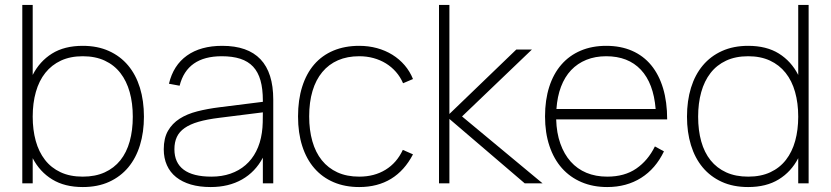

<svg xmlns="http://www.w3.org/2000/svg" viewBox="-20 -740 3354 775"><path d="M70 -720H112V-437.5Q140 -492.5 190 -523.8Q240 -555 314 -555Q373.5 -555 419.5 -534.2Q465.5 -513.5 497 -476Q528.5 -438.5 544.8 -385.8Q561 -333 561 -269Q561 -206.5 545 -154.2Q529 -102 497.8 -64.5Q466.5 -27 420.5 -6Q374.5 15 314 15Q241 15 190.8 -15.8Q140.5 -46.5 112 -101.5V0H70ZM314 -513Q264 -513 226.2 -495.5Q188.5 -478 163 -446Q137.5 -414 124.8 -369Q112 -324 112 -269Q112 -216 124.2 -171.5Q136.5 -127 161.5 -94.8Q186.5 -62.5 224.5 -44.8Q262.5 -27 314 -27Q364.5 -27 402.5 -44.2Q440.5 -61.5 465.8 -93Q491 -124.5 503.5 -169.2Q516 -214 516 -269Q516 -323.5 503.5 -368.2Q491 -413 466 -445.2Q441 -477.5 403 -495.2Q365 -513 314 -513Z M877 -555Q1083 -555 1083 -338V0H1041V-103.5Q1010.5 -46 956.8 -15.5Q903 15 830.5 15Q785.5 15 750.5 4.8Q715.5 -5.5 691 -25Q666.5 -44.5 653.8 -73Q641 -101.5 641 -137.5Q641 -182 658 -211.8Q675 -241.5 705 -260.8Q735 -280 776.2 -290.5Q817.5 -301 865.5 -307L1041 -329V-334Q1041 -381.5 1031.5 -415.2Q1022 -449 1001.8 -470.8Q981.5 -492.5 950 -502.8Q918.5 -513 875 -513Q735 -513 705 -394L662 -402Q679.5 -476.5 734.8 -515.8Q790 -555 877 -555ZM865.5 -264.5Q816 -258.5 781.5 -248.5Q747 -238.5 725.2 -223.2Q703.5 -208 693.8 -187Q684 -166 684 -137.5Q684 -83 721.5 -55Q759 -27 833.5 -27Q875.5 -27 910.2 -39Q945 -51 971.2 -73.8Q997.5 -96.5 1014.2 -129.5Q1031 -162.5 1037 -204Q1040 -224 1040.5 -246.2Q1041 -268.5 1041 -286.5Z M1430 15Q1372.5 15 1326.8 -4.5Q1281 -24 1249 -60.8Q1217 -97.5 1200 -150.5Q1183 -203.5 1183 -270Q1183 -337 1199.8 -390Q1216.5 -443 1248.2 -479.8Q1280 -516.5 1326 -535.8Q1372 -555 1430 -555Q1467.5 -555 1501.5 -545.8Q1535.5 -536.5 1563.8 -519Q1592 -501.5 1613.2 -476.8Q1634.5 -452 1647 -421L1607 -404Q1596 -429.5 1578.2 -449.8Q1560.5 -470 1537.8 -484Q1515 -498 1487.8 -505.5Q1460.5 -513 1430 -513Q1382 -513 1344.5 -496.8Q1307 -480.5 1281 -449.2Q1255 -418 1241.5 -373Q1228 -328 1228 -270Q1228 -215 1240.8 -170Q1253.5 -125 1279 -93.2Q1304.5 -61.5 1342.2 -44.2Q1380 -27 1430 -27Q1491 -27 1536.2 -54.8Q1581.5 -82.5 1606 -135L1647 -117Q1613 -51.5 1558.5 -18.2Q1504 15 1430 15Z M1752 -720H1794V-280L2064 -540H2127L1845 -270L2170 0H2098L1794 -260V0H1752Z M2431 -27Q2501 -27 2548.2 -59.5Q2595.5 -92 2623.5 -149L2660 -129Q2626.5 -59 2567.8 -22Q2509 15 2431 15Q2373.5 15 2327.2 -4.8Q2281 -24.5 2248.2 -61.2Q2215.5 -98 2197.8 -151Q2180 -204 2180 -270Q2180 -336.5 2197 -389.5Q2214 -442.5 2246 -479.2Q2278 -516 2323.8 -535.5Q2369.5 -555 2427 -555Q2485.5 -555 2531.2 -535Q2577 -515 2608.5 -476.8Q2640 -438.5 2656.5 -383.5Q2673 -328.5 2673 -258H2225Q2226.5 -203.5 2241.8 -160.5Q2257 -117.5 2283.5 -87.8Q2310 -58 2347.2 -42.5Q2384.5 -27 2431 -27ZM2626.5 -300Q2618 -404 2566.8 -458.5Q2515.5 -513 2427 -513Q2382.5 -513 2346.8 -498.5Q2311 -484 2285.2 -456.8Q2259.5 -429.5 2244.5 -390Q2229.5 -350.5 2226 -300Z M3244 -720V0H3202V-101.5Q3173.5 -46.5 3123.2 -15.8Q3073 15 3000 15Q2939.5 15 2893.5 -6Q2847.5 -27 2816.2 -64.5Q2785 -102 2769 -154.2Q2753 -206.5 2753 -269Q2753 -333 2769.2 -385.8Q2785.5 -438.5 2817 -476Q2848.5 -513.5 2894.5 -534.2Q2940.5 -555 3000 -555Q3074 -555 3124 -523.8Q3174 -492.5 3202 -437.5V-720ZM3000 -513Q2949 -513 2911 -495.2Q2873 -477.5 2848 -445.2Q2823 -413 2810.5 -368.2Q2798 -323.5 2798 -269Q2798 -214 2810.5 -169.2Q2823 -124.5 2848.2 -93Q2873.5 -61.5 2911.5 -44.2Q2949.5 -27 3000 -27Q3051.5 -27 3089.5 -44.8Q3127.5 -62.5 3152.5 -94.8Q3177.5 -127 3189.8 -171.5Q3202 -216 3202 -269Q3202 -324 3189.2 -369Q3176.5 -414 3151 -446Q3125.5 -478 3087.8 -495.5Q3050 -513 3000 -513Z"/></svg>

Font: Vela Sans ExtLt
Style: Regular
Weight: 200
Designer: Principal design: Mikhail Sharanda - project Manrope.
Design modification: Ravid Balaliev
Foundry: Mikhail Sharanda
Version: Version 1.001